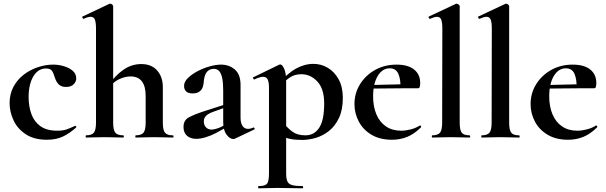

<svg xmlns="http://www.w3.org/2000/svg" viewBox="-20 -745 3280 1040"><path d="M234 12Q165 12 120 -17.5Q75 -47 53.5 -93Q32 -139 32 -186Q32 -236 53 -275Q74 -314 108.5 -340.5Q143 -367 185 -381Q227 -395 268 -395Q297 -395 326 -386.5Q355 -378 374 -361.5Q393 -345 393 -320Q393 -303 379 -288.5Q365 -274 338 -274Q313 -274 299 -287Q285 -300 277 -325Q270 -349 261.5 -361.5Q253 -374 229 -374Q186 -374 160.5 -331Q135 -288 135 -219Q135 -169 150 -127.5Q165 -86 199 -61.5Q233 -37 290 -37Q320 -37 340.5 -44Q361 -51 386 -63Q388 -65 391.5 -61Q395 -57 393 -55Q358 -23 321 -5.5Q284 12 234 12Z M446 0Q444 0 444 -6Q444 -12 446 -12Q477 -12 488.5 -26.5Q500 -41 500 -81V-589Q500 -623 494 -638.5Q488 -654 471 -654Q457 -654 433 -643Q430 -642 427 -648Q424 -654 426 -655L572 -724Q574 -725 575 -725Q576 -725 577 -725Q582 -725 587.5 -720.5Q593 -716 593 -712V-81Q593 -41 604.5 -26.5Q616 -12 647 -12Q651 -12 651 -6Q651 0 647 0Q627 0 601.5 -1Q576 -2 547 -2Q518 -2 492 -1Q466 0 446 0ZM715 0Q713 0 713 -6Q713 -12 715 -12Q746 -12 757.5 -26.5Q769 -41 769 -81V-225Q769 -331 687 -331Q657 -331 625.5 -316Q594 -301 576 -275L570 -287Q605 -337 649 -367.5Q693 -398 745 -398Q801 -398 831.5 -363Q862 -328 862 -273V-81Q862 -41 873.5 -26.5Q885 -12 916 -12Q920 -12 920 -6Q920 0 916 0Q896 0 870.5 -1Q845 -2 816 -2Q787 -2 761 -1Q735 0 715 0Z M1253 6Q1249 8 1243 8Q1225 8 1207 -16Q1189 -40 1189 -85V-255Q1189 -294 1184 -320Q1179 -346 1168 -359Q1157 -372 1138 -372Q1123 -372 1111 -364.5Q1099 -357 1092 -340.5Q1085 -324 1083 -295Q1080 -266 1065 -252.5Q1050 -239 1024 -239Q999 -239 988 -250Q977 -261 977 -280Q977 -302 998 -322.5Q1019 -343 1050.5 -359.5Q1082 -376 1116 -385.5Q1150 -395 1177 -395Q1221 -395 1252 -368.5Q1283 -342 1283 -285V-108Q1283 -79 1293.5 -63Q1304 -47 1323 -47Q1337 -47 1352 -54Q1356 -56 1358.5 -50.5Q1361 -45 1356 -43ZM1043 7Q1012 7 993 -9.5Q974 -26 974 -57Q974 -93 1001.5 -108.5Q1029 -124 1087 -143L1199 -179L1203 -164L1134 -139Q1107 -129 1095.5 -117Q1084 -105 1084 -88Q1084 -67 1096 -55Q1108 -43 1126 -43Q1134 -43 1147.5 -46.5Q1161 -50 1177 -57L1232 -87L1233 -70L1147 -23Q1122 -10 1094 -1.5Q1066 7 1043 7Z M1381 275Q1378 275 1378 269Q1378 263 1381 263Q1416 263 1426.5 250Q1437 237 1437 194V-269Q1437 -300 1430 -314.5Q1423 -329 1405 -329Q1397 -329 1385 -325.5Q1373 -322 1359 -315Q1355 -313 1352 -319Q1349 -325 1351 -326L1493 -395Q1495 -396 1498 -396Q1509 -396 1519.5 -372Q1530 -348 1530 -303V194Q1530 222 1536.5 237Q1543 252 1562 257.5Q1581 263 1619 263Q1622 263 1622 269Q1622 275 1619 275Q1591 275 1556 274Q1521 273 1482 273Q1454 273 1427.5 274Q1401 275 1381 275ZM1616 13Q1577 13 1549.5 7Q1522 1 1484 -12L1519 -75Q1541 -48 1566.5 -30Q1592 -12 1635 -12Q1682 -12 1709 -53Q1736 -94 1736 -184Q1736 -264 1699 -303.5Q1662 -343 1612 -343Q1575 -343 1548 -324Q1521 -305 1495 -276L1485 -288Q1536 -347 1582.5 -373Q1629 -399 1678 -399Q1720 -399 1756 -377.5Q1792 -356 1814.5 -315Q1837 -274 1837 -215Q1837 -151 1816.5 -107Q1796 -63 1763 -36.5Q1730 -10 1691.5 1.5Q1653 13 1616 13Z M2103 12Q2038 12 1992.5 -15Q1947 -42 1923.5 -86.5Q1900 -131 1900 -181Q1900 -240 1930 -288.5Q1960 -337 2011.5 -366Q2063 -395 2128 -395Q2190 -395 2223 -368.5Q2256 -342 2256 -296Q2256 -285 2254 -276Q2252 -267 2245 -267H2149Q2151 -314 2138 -344.5Q2125 -375 2091 -375Q2051 -375 2026 -333.5Q2001 -292 2001 -223Q2001 -167 2019 -125Q2037 -83 2071 -60Q2105 -37 2153 -37Q2177 -37 2204.5 -44Q2232 -51 2254 -65Q2256 -67 2259.5 -63Q2263 -59 2261 -56Q2224 -19 2185.5 -3.5Q2147 12 2103 12ZM1966 -265 1965 -284 2184 -289V-267Z M2321 0Q2319 0 2319 -6Q2319 -12 2321 -12Q2352 -12 2363.5 -26.5Q2375 -41 2375 -81L2376 -589Q2376 -623 2370 -638.5Q2364 -654 2347 -654Q2334 -654 2309 -643Q2306 -642 2303 -648Q2300 -654 2302 -655L2449 -724Q2451 -725 2453 -725Q2458 -725 2464 -720.5Q2470 -716 2470 -712V-81Q2470 -41 2481 -26.5Q2492 -12 2523 -12Q2527 -12 2527 -6Q2527 0 2523 0Q2504 0 2477.5 -1Q2451 -2 2422 -2Q2393 -2 2367 -1Q2341 0 2321 0Z M2589 0Q2587 0 2587 -6Q2587 -12 2589 -12Q2620 -12 2631.5 -26.5Q2643 -41 2643 -81L2644 -589Q2644 -623 2638 -638.5Q2632 -654 2615 -654Q2602 -654 2577 -643Q2574 -642 2571 -648Q2568 -654 2570 -655L2717 -724Q2719 -725 2721 -725Q2726 -725 2732 -720.5Q2738 -716 2738 -712V-81Q2738 -41 2749 -26.5Q2760 -12 2791 -12Q2795 -12 2795 -6Q2795 0 2791 0Q2772 0 2745.5 -1Q2719 -2 2690 -2Q2661 -2 2635 -1Q2609 0 2589 0Z M3057 12Q2992 12 2946.5 -15Q2901 -42 2877.5 -86.5Q2854 -131 2854 -181Q2854 -240 2884 -288.5Q2914 -337 2965.5 -366Q3017 -395 3082 -395Q3144 -395 3177 -368.5Q3210 -342 3210 -296Q3210 -285 3208 -276Q3206 -267 3199 -267H3103Q3105 -314 3092 -344.5Q3079 -375 3045 -375Q3005 -375 2980 -333.5Q2955 -292 2955 -223Q2955 -167 2973 -125Q2991 -83 3025 -60Q3059 -37 3107 -37Q3131 -37 3158.5 -44Q3186 -51 3208 -65Q3210 -67 3213.5 -63Q3217 -59 3215 -56Q3178 -19 3139.5 -3.5Q3101 12 3057 12ZM2920 -265 2919 -284 3138 -289V-267Z"/></svg>

Font: Cormorant Light
Style: Regular
Weight: 300
Designer: Christian Thalmann (Catharsis Fonts)
Foundry: Catharsis Fonts
Version: Version 4.000